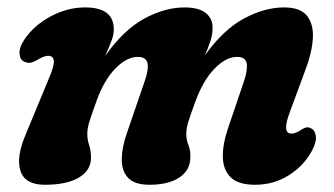

<svg xmlns="http://www.w3.org/2000/svg" viewBox="-20 -487 902 518"><path d="M322.5 -128.5 370 -267Q381.5 -299 378 -316.2Q374.5 -333.5 352 -333.5Q322 -333.5 291.8 -302.8Q261.5 -272 241.5 -217.5Q227.5 -179 221.5 -160Q215.5 -141 215.5 -126Q215.5 -110.5 220.5 -95.5Q225.5 -80.5 225.5 -61.5Q225.5 -27.5 193 -8Q160.5 11.5 100.5 11.5Q47.5 11.5 35.2 -26Q23 -63.5 50 -126L111 -273Q126.5 -309 125.2 -322.8Q124 -336.5 109.5 -336.5Q98.5 -336.5 77.5 -323.5Q60 -314 48.5 -319.5Q34.5 -323.5 32.8 -340.5Q31 -357.5 44.5 -378.5Q70.5 -418 116.2 -442.5Q162 -467 209.5 -467Q287 -467 287 -408Q287 -392.5 280 -374.5Q273 -356.5 263.5 -336Q314.5 -407.5 370 -437.2Q425.5 -467 478.5 -467Q516 -467 535 -452Q554 -437 553.5 -411Q553.5 -394 547.5 -375.8Q541.5 -357.5 533 -338Q583 -407.5 638.5 -437.2Q694 -467 746.5 -467Q790.5 -467 808.5 -444Q826.5 -421 824 -382.8Q821.5 -344.5 804 -298.5L761.5 -183.5Q740 -126.5 766.5 -126.5Q778 -126.5 794.5 -138Q808.5 -147 818.5 -141Q829.5 -136.5 832 -120.8Q834.5 -105 821.5 -80Q799.5 -39.5 759 -14Q718.5 11.5 668 11.5Q623 11.5 602.5 -8.5Q582 -28.5 581.2 -63Q580.5 -97.5 595 -140.5L638 -267Q648.5 -298 645.5 -315.8Q642.5 -333.5 619.5 -333.5Q589.5 -333.5 558.5 -301.5Q527.5 -269.5 507 -212.5Q492.5 -174 487.5 -156.2Q482.5 -138.5 482.5 -127Q482.5 -110 488.5 -95.2Q494.5 -80.5 493.5 -62Q493 -27.5 463.8 -8Q434.5 11.5 383.5 11.5Q343 11.5 325.5 -7.2Q308 -26 308.5 -58Q309 -90 322.5 -128.5Z"/></svg>

Font: Fraunces 72pt S100
Style: Bold Italic
Weight: 700
Italic angle: -16°
Version: Version 1.000; ttfautohint (v1.8.3)